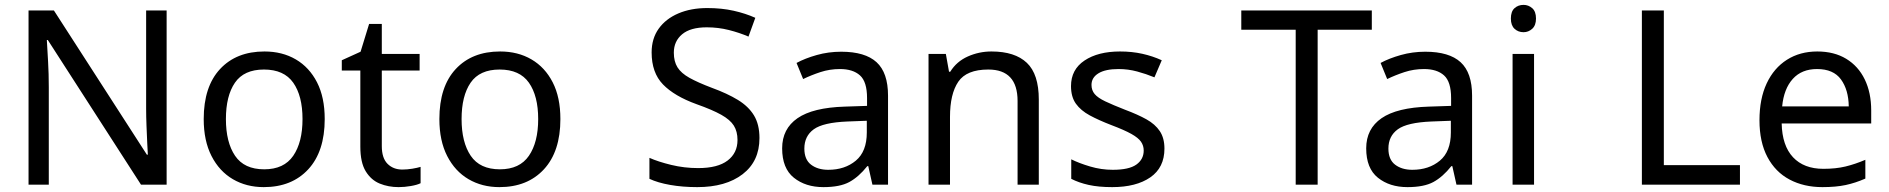

<svg xmlns="http://www.w3.org/2000/svg" viewBox="-20 -757 7741 787"><path d="M663 0H558L176 -593H172Q174 -558 177 -506Q180 -454 180 -399V0H97V-714H201L582 -123H586Q585 -139 583.5 -171Q582 -203 580.5 -241Q579 -279 579 -311V-714H663Z M1311 -269Q1311 -136 1243.5 -63Q1176 10 1061 10Q990 10 934.5 -22.5Q879 -55 847 -117.5Q815 -180 815 -269Q815 -402 882 -474Q949 -546 1064 -546Q1137 -546 1192.5 -513.5Q1248 -481 1279.5 -419.5Q1311 -358 1311 -269ZM906 -269Q906 -174 943.5 -118.5Q981 -63 1063 -63Q1144 -63 1182 -118.5Q1220 -174 1220 -269Q1220 -364 1182 -418Q1144 -472 1062 -472Q980 -472 943 -418Q906 -364 906 -269Z M1629 -62Q1649 -62 1670 -65.5Q1691 -69 1704 -73V-6Q1690 1 1664 5.5Q1638 10 1614 10Q1572 10 1536.5 -4.5Q1501 -19 1479 -55Q1457 -91 1457 -156V-468H1381V-510L1458 -545L1493 -659H1545V-536H1700V-468H1545V-158Q1545 -109 1568.5 -85.5Q1592 -62 1629 -62Z M2277 -269Q2277 -136 2209.5 -63Q2142 10 2027 10Q1956 10 1900.5 -22.5Q1845 -55 1813 -117.5Q1781 -180 1781 -269Q1781 -402 1848 -474Q1915 -546 2030 -546Q2103 -546 2158.5 -513.5Q2214 -481 2245.5 -419.5Q2277 -358 2277 -269ZM1872 -269Q1872 -174 1909.5 -118.5Q1947 -63 2029 -63Q2110 -63 2148 -118.5Q2186 -174 2186 -269Q2186 -364 2148 -418Q2110 -472 2028 -472Q1946 -472 1909 -418Q1872 -364 1872 -269Z M3093 -191Q3093 -96 3024 -43Q2955 10 2838 10Q2778 10 2727 1Q2676 -8 2642 -24V-110Q2678 -94 2731.5 -81Q2785 -68 2842 -68Q2922 -68 2962.5 -99Q3003 -130 3003 -183Q3003 -218 2988 -242Q2973 -266 2936.5 -286.5Q2900 -307 2835 -330Q2744 -363 2697.5 -411Q2651 -459 2651 -542Q2651 -599 2680 -639.5Q2709 -680 2760.5 -702Q2812 -724 2879 -724Q2938 -724 2987 -713Q3036 -702 3076 -684L3048 -607Q3011 -623 2967.5 -634Q2924 -645 2877 -645Q2810 -645 2776 -616.5Q2742 -588 2742 -541Q2742 -505 2757 -481Q2772 -457 2806 -438Q2840 -419 2898 -397Q2961 -374 3004.5 -347.5Q3048 -321 3070.5 -284Q3093 -247 3093 -191Z M3428 -545Q3526 -545 3573 -502Q3620 -459 3620 -365V0H3556L3539 -76H3535Q3500 -32 3461.5 -11Q3423 10 3355 10Q3282 10 3234 -28.5Q3186 -67 3186 -149Q3186 -229 3249 -272.5Q3312 -316 3443 -320L3534 -323V-355Q3534 -422 3505 -448Q3476 -474 3423 -474Q3381 -474 3343 -461.5Q3305 -449 3272 -433L3245 -499Q3280 -518 3328 -531.5Q3376 -545 3428 -545ZM3454 -259Q3354 -255 3315.5 -227Q3277 -199 3277 -148Q3277 -103 3304.5 -82Q3332 -61 3375 -61Q3443 -61 3488 -98.5Q3533 -136 3533 -214V-262Z M4044 -546Q4140 -546 4189 -499.5Q4238 -453 4238 -349V0H4151V-343Q4151 -472 4031 -472Q3942 -472 3908 -422Q3874 -372 3874 -278V0H3786V-536H3857L3870 -463H3875Q3901 -505 3947 -525.5Q3993 -546 4044 -546Z M4753 -148Q4753 -70 4695 -30Q4637 10 4539 10Q4483 10 4442.5 1Q4402 -8 4371 -24V-104Q4403 -88 4448.5 -74.5Q4494 -61 4541 -61Q4608 -61 4638 -82.5Q4668 -104 4668 -140Q4668 -160 4657 -176Q4646 -192 4617.5 -208Q4589 -224 4536 -244Q4484 -264 4447 -284Q4410 -304 4390 -332Q4370 -360 4370 -404Q4370 -472 4425.5 -509Q4481 -546 4571 -546Q4620 -546 4662.5 -536.5Q4705 -527 4742 -510L4712 -440Q4678 -454 4641 -464Q4604 -474 4565 -474Q4511 -474 4482.5 -456.5Q4454 -439 4454 -409Q4454 -387 4467 -371.5Q4480 -356 4510.5 -341.5Q4541 -327 4592 -307Q4643 -288 4679 -268Q4715 -248 4734 -219.5Q4753 -191 4753 -148Z M5381 0H5291V-635H5068V-714H5603V-635H5381Z M5822 -545Q5920 -545 5967 -502Q6014 -459 6014 -365V0H5950L5933 -76H5929Q5894 -32 5855.5 -11Q5817 10 5749 10Q5676 10 5628 -28.5Q5580 -67 5580 -149Q5580 -229 5643 -272.5Q5706 -316 5837 -320L5928 -323V-355Q5928 -422 5899 -448Q5870 -474 5817 -474Q5775 -474 5737 -461.5Q5699 -449 5666 -433L5639 -499Q5674 -518 5722 -531.5Q5770 -545 5822 -545ZM5848 -259Q5748 -255 5709.5 -227Q5671 -199 5671 -148Q5671 -103 5698.5 -82Q5726 -61 5769 -61Q5837 -61 5882 -98.5Q5927 -136 5927 -214V-262Z M6225 -737Q6245 -737 6260.5 -723.5Q6276 -710 6276 -681Q6276 -653 6260.5 -639Q6245 -625 6225 -625Q6203 -625 6188 -639Q6173 -653 6173 -681Q6173 -710 6188 -723.5Q6203 -737 6225 -737ZM6268 -536V0H6180V-536Z M6710 0V-714H6800V-80H7112V0Z M7429 -546Q7498 -546 7547.5 -516Q7597 -486 7623.5 -431.5Q7650 -377 7650 -304V-251H7283Q7285 -160 7329.5 -112.5Q7374 -65 7454 -65Q7505 -65 7544.5 -74.5Q7584 -84 7626 -102V-25Q7585 -7 7545 1.5Q7505 10 7450 10Q7374 10 7315.5 -21Q7257 -52 7224.5 -113.5Q7192 -175 7192 -264Q7192 -352 7221.5 -415Q7251 -478 7304.5 -512Q7358 -546 7429 -546ZM7428 -474Q7365 -474 7328.5 -433.5Q7292 -393 7285 -321H7558Q7557 -389 7526 -431.5Q7495 -474 7428 -474Z"/></svg>

Font: Noto Sans Tai Le
Style: Regular
Weight: 400
Designer: Monotype Design Team
Foundry: Monotype Imaging Inc.
Version: Version 2.002; ttfautohint (v1.8.4.7-5d5b)